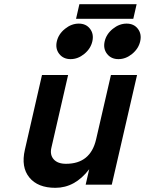

<svg xmlns="http://www.w3.org/2000/svg" viewBox="-20 -884 693 919"><path d="M636 -525 515 0H390L407 -74Q339 15 245 15Q161 15 120.5 -34.5Q80 -84 99 -167L181 -525H306L226 -177Q218 -143 237 -121.5Q256 -100 296 -100Q413 -100 440 -217L511 -525ZM263.5 -626Q244 -651 252 -686Q260 -721 291 -746Q322 -771 357 -771Q392 -771 411 -746Q430 -721 422 -686Q414 -651 383.5 -626Q353 -601 318 -601Q283 -601 263.5 -626ZM492.5 -626Q473 -651 481 -686Q489 -721 520 -746Q551 -771 586 -771Q621 -771 640 -746Q659 -721 651 -686Q643 -651 612.5 -626Q582 -601 547 -601Q512 -601 492.5 -626ZM634 -864 618 -794H344L360 -864Z"/></svg>

Font: Miedinger
Style: Bold-Italic
Weight: 700
Italic angle: -13°
Version: Version 001.000